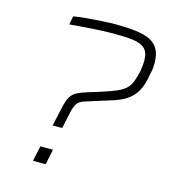

<svg xmlns="http://www.w3.org/2000/svg" viewBox="-105 -784 791 872"><g transform="rotate(15 291.0 -348.0)"><path d="M174 -178 193 -264Q201 -301 212 -319.5Q223 -338 241.5 -347Q260 -356 289 -365L347 -383Q388 -396 415 -407.5Q442 -419 457 -433Q472 -447 480.5 -469Q489 -491 496 -523Q498 -537 499 -548.5Q500 -560 500 -570Q500 -609 481 -626.5Q462 -644 425 -648.5Q388 -653 330 -653Q313 -653 289 -652Q265 -651 238 -649.5Q211 -648 182.5 -645.5Q154 -643 128 -641L136 -681Q164 -686 200.5 -689Q237 -692 272 -694Q307 -696 330 -696Q386 -696 427 -691Q468 -686 494.5 -673Q521 -660 534.5 -635.5Q548 -611 548 -571Q548 -562 547 -548.5Q546 -535 543 -525Q538 -493 530 -468Q522 -443 507.5 -422.5Q493 -402 468.5 -386Q444 -370 404 -358L337 -337Q301 -326 281 -319Q261 -312 252 -299.5Q243 -287 236 -258L219 -178ZM129 0 145 -72H204L189 0Z"/></g></svg>

Font: Saira Expanded ExtraLight
Style: Italic
Weight: 250
Width: 7
Italic angle: -12°
Designer: Hector Gatti with collaboration of the Omnibus-Type team
Foundry: Omnibus-Type
Version: Version 1.101